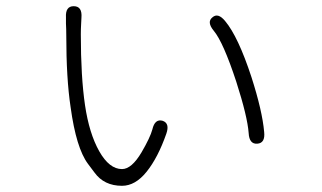

<svg xmlns="http://www.w3.org/2000/svg" viewBox="-20 -584 1040 620"><path d="M374 16Q316 16 285 -27Q275 -41 264 -55Q226 -106 208 -238Q194 -330 194 -472Q194 -490 193 -508V-528Q191 -564 218 -564Q246 -564 243 -527L242 -507Q241 -490 241 -473Q241 -336 254.5 -244.5Q268 -153 300.5 -95.5Q333 -38 374 -38Q405 -38 437 -92Q465 -140 472 -166Q480 -201 505 -194Q529 -186 517 -152Q490 -75 453.5 -29.5Q417 16 374 16ZM811 -120Q785 -118 783 -154Q779 -208 743 -320Q701 -448 670 -485Q647 -513 666 -528Q684 -544 707 -516Q749 -466 792 -335Q827 -226 833 -158Q837 -122 811 -120Z"/></svg>

Font: Resource Han Rounded JP Light
Style: Regular
Weight: 300
Designer: Cyano Hao (round all glyphs); Ryoko NISHIZUKA 西塚涼子 (kana, bopomofo & ideographs); Paul D. Hunt (Latin, Greek & Cyrillic)
Foundry: Cyano Hao
Version: 0.990